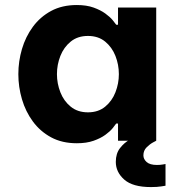

<svg xmlns="http://www.w3.org/2000/svg" viewBox="-20 -560 703 764"><path d="M285.8 -540Q324.4 -540 352.4 -529.9Q380.4 -519.8 399.1 -506.2Q417.8 -492.6 428.3 -479.9Q438.8 -467.2 442.4 -461.6H449.6V-530H601.6V0H449.6V-68.4H442.4Q438.8 -62.8 428.3 -49.9Q417.8 -37 399.1 -23.4Q380.4 -9.8 352.4 0.1Q324.4 10 285.8 10Q227 10 183.5 -13.5Q140 -37 110.9 -76.5Q81.8 -116 67.4 -165Q53 -214 53 -265Q53 -316 67.4 -365Q81.8 -414 110.9 -453.5Q140 -493 183.5 -516.5Q227 -540 285.8 -540ZM330 -417Q289 -417 261.4 -394.5Q233.8 -372 220.2 -337.3Q206.6 -302.6 206.6 -265Q206.6 -227.8 220.2 -192.9Q233.8 -158 261.4 -135.5Q289 -113 330 -113Q371 -113 398.4 -135.5Q425.8 -158 439.4 -192.9Q453 -227.8 453 -265Q453 -302.6 439.4 -337.3Q425.8 -372 398.4 -394.5Q371 -417 330 -417ZM580.8 184.4Q508 184.4 474.4 154.6Q440.8 124.8 440.8 84.2Q440.8 51 457.5 29.4Q474.2 7.8 495.9 -4Q517.6 -15.8 534.3 -20.8Q551 -25.8 551 -25.8L601.6 0Q601.6 0 589 6.7Q576.4 13.4 563.5 26.2Q550.6 39 550.6 58.2Q550.6 73.2 563.6 84.8Q576.6 96.4 604.6 96.4Q617.4 96.4 628 94.5Q638.6 92.6 638.6 92.6V179Q638.6 179 622.1 181.7Q605.6 184.4 580.8 184.4Z"/></svg>

Font: Be Vietnam Pro Variable Thin
Style: Regular
Weight: 100
Designer: Lam Bao, Tony Le, Vietanh Nguyen
Foundry: Yellow Type Foundry
Version: Version 1.002